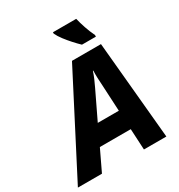

<svg xmlns="http://www.w3.org/2000/svg" viewBox="-273 -1073 1135 1216"><g transform="rotate(-30 295.0 -465.5)"><path d="M-60 0 309 -714H521L587 0H423L415 -153H189L116 0ZM254 -292H408L398 -486Q396 -512 395 -539Q394 -566 395 -593H392Q384 -568 373.5 -543.5Q363 -519 350 -492ZM415 -771Q394 -791 370.5 -817Q347 -843 326.5 -870Q306 -897 295 -921V-931H465Q473 -898 486 -859Q499 -820 517 -783V-771Z"/></g></svg>

Font: Noto Sans ExtraBold
Style: Italic
Weight: 800
Italic angle: -12°
Designer: Monotype Design Team
Foundry: Monotype Imaging Inc.
Version: Version 2.013; ttfautohint (v1.8.4.7-5d5b)